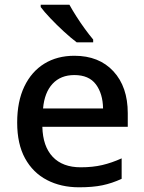

<svg xmlns="http://www.w3.org/2000/svg" viewBox="-20 -786 613 816"><path d="M296 -549Q401 -549 462 -483Q523 -417 523 -305V-247H160Q162 -164 204 -119.5Q246 -75 323 -75Q374 -75 414.5 -84.5Q455 -94 497 -113V-26Q456 -7 415 1.5Q374 10 316 10Q239 10 179.5 -21Q120 -52 86.5 -113Q53 -174 53 -265Q53 -355 83.5 -418.5Q114 -482 168.5 -515.5Q223 -549 296 -549ZM296 -467Q238 -467 203.5 -430Q169 -393 163 -325H418Q417 -388 387.5 -427.5Q358 -467 296 -467ZM275 -766Q287 -744 304.5 -716.5Q322 -689 341 -663Q360 -637 376 -618V-606H306Q282 -624 251.5 -652Q221 -680 194 -708.5Q167 -737 153 -756V-766Z"/></svg>

Font: Noto Sans Syriac Medium
Style: Regular
Weight: 500
Designer: Patrick Giasson and the Monotype Design Team
Foundry: Monotype Imaging Inc.
Version: Version 3.000; ttfautohint (v1.8.4.7-5d5b)